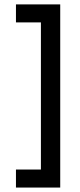

<svg xmlns="http://www.w3.org/2000/svg" viewBox="-20 -760 362 864"><path d="M51.8 2.9H164.1V-659.2H51.8V-740.2H251V84H51.8Z"/></svg>

Font: Dinish Expanded
Style: Regular
Weight: 400
Width: 7
Designer: Charles Nix
Foundry: Playbeing
Version: Version 2.005; ttfautohint (v1.8.3)